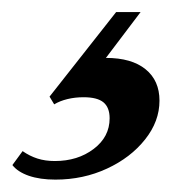

<svg xmlns="http://www.w3.org/2000/svg" viewBox="-47 -36 295 310"><path d="M42.5 254Q17.5 254 -0.5 247.8Q-18.5 241.5 -27 230.5L-10.5 208Q1 216 13.5 220Q26 224 41.5 224Q78.5 224 104.2 204.5Q130 185 130 155Q130 137.5 120 129.2Q110 121 88 121Q74 121 61.8 124Q49.5 127 40.5 132.5L33 120L140.5 -16.5H180L124 57.5Q165.5 57.5 188 75.8Q210.5 94 210.5 126.5Q210.5 160 187.2 189.2Q164 218.5 125.8 236.2Q87.5 254 42.5 254Z"/></svg>

Font: Libre Caslon Condensed
Style: Italic
Weight: 400
Italic angle: -22.583°
Designer: Pablo Impallari, Rodrigo Fuenzalida, Katja Schimmel, Ertekin Erdin
Foundry: Pablo Impallari, Rodrigo Fuenzalida
Version: Version 2.000;gftools[0.9.33]